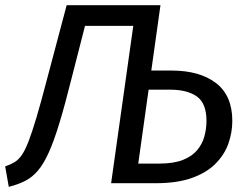

<svg xmlns="http://www.w3.org/2000/svg" viewBox="-32 -709 946 743"><path d="M226 -689H589L484 -609H297L244 -402Q219 -302 198 -233Q177 -164 157 -119.5Q137 -75 115 -49Q93 -23 65.5 -9Q38 5 2 14L-12 -65Q8 -72 23.5 -81Q39 -90 52 -108.5Q65 -127 78.5 -162Q92 -197 109 -254Q126 -311 149 -399ZM495 -689H589L503 -76H585Q640 -76 675.5 -90Q711 -104 731 -128Q751 -152 759 -181.5Q767 -211 767 -241Q767 -309 730 -335.5Q693 -362 626 -362H527L537 -436H631Q741 -436 804 -387.5Q867 -339 867 -241Q867 -197 852 -154Q837 -111 802.5 -76Q768 -41 711 -20.5Q654 0 570 0H398Z"/></svg>

Font: Fira Sans Variable
Style: Italic
Weight: 397
Italic angle: -8°
Designer: Carrois Corporate & Edenspiekermann AG
Foundry: Carrois Corporate GbR & Edenspiekermann AG
Version: Version 4.202